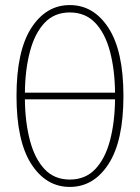

<svg xmlns="http://www.w3.org/2000/svg" viewBox="-20 -725 551 756"><path d="M255 11Q161 11 103 -79.5Q45 -170 45 -347Q45 -524 103 -614.5Q161 -705 255 -705Q349 -705 407.5 -614.5Q466 -524 466 -347Q466 -170 407.5 -79.5Q349 11 255 11ZM255 -676Q194 -676 155.5 -635Q117 -594 98 -522.5Q79 -451 78 -360H433Q432 -451 413 -522.5Q394 -594 355 -635Q316 -676 255 -676ZM255 -18Q316 -18 355 -59Q394 -100 413 -171.5Q432 -243 433 -334H78Q79 -243 98 -171.5Q117 -100 155.5 -59Q194 -18 255 -18Z"/></svg>

Font: Murecho ExtraLight
Style: Regular
Weight: 200
Designer: Neil Summerour
Foundry: Positype
Version: Version 1.010; ttfautohint (v1.8.3)